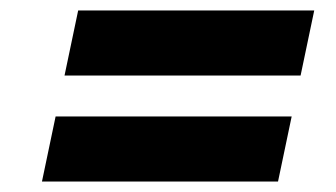

<svg xmlns="http://www.w3.org/2000/svg" viewBox="-20 -533 640 366"><path d="M60 -187 86 -311H536L510 -187ZM103 -389 129 -513H579L553 -389Z"/></svg>

Font: Red Hat Mono
Style: Italic
Weight: 300
Italic angle: -12°
Monospace: yes
Designer: Pentagram, MCKL
Foundry: Pentagram, MCKL
Version: Version 1.023